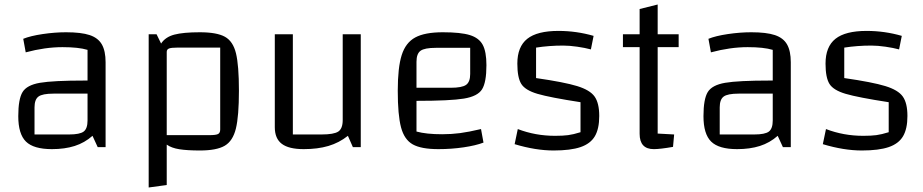

<svg xmlns="http://www.w3.org/2000/svg" viewBox="-20 -652 4091 851"><path d="M448 -376V0H413L390 -50Q355 -19 311 -5Q267 9 210 9Q129 9 95 -24.5Q61 -58 61 -137Q61 -213 80 -244Q99 -275 157 -285Q215 -295 356 -295H368V-431Q328 -443 257 -443Q180 -443 94 -420L83 -480Q115 -493 169 -501Q223 -509 273 -509Q340 -509 377.5 -496.5Q415 -484 431.5 -455Q448 -426 448 -376ZM368 -118V-237H217Q168 -237 150.5 -224Q133 -211 133 -176V-56H286Q334 -56 351 -69Q368 -82 368 -118Z M1039 -250Q1039 -137 1025.5 -82Q1012 -27 976 -6Q940 15 866 15Q810 15 775 9.5Q740 4 719 -11V168L639 179V-500H674L694 -459Q713 -488 752.5 -498.5Q792 -509 866 -509Q941 -509 977 -489Q1013 -469 1026 -415.5Q1039 -362 1039 -250ZM956 -441H766Q739 -441 729 -437Q719 -433 719 -422V-53H908Q937 -53 946.5 -58Q956 -63 956 -78Z M1579 0H1544L1522 -50Q1483 -19 1435.5 -5Q1388 9 1326 9Q1260 9 1229 -14.5Q1198 -38 1198 -88V-500H1278V-56H1405Q1460 -56 1479.5 -69Q1499 -82 1499 -120V-500H1579Z M2112 -80 2123 -20Q2089 -7 2035 1Q1981 9 1923 9Q1847 9 1809.5 -12Q1772 -33 1757.5 -87.5Q1743 -142 1743 -250Q1743 -353 1760.5 -408Q1778 -463 1820.5 -486Q1863 -509 1943 -509Q2022 -509 2062.5 -496.5Q2103 -484 2119.5 -453.5Q2136 -423 2136 -363Q2136 -287 2116.5 -256Q2097 -225 2036 -215Q1975 -205 1826 -205V-69Q1869 -57 1940 -57Q1981 -57 2019 -62Q2057 -67 2112 -80ZM1826 -378V-263H1977Q2028 -263 2046 -276Q2064 -289 2064 -324V-440H1912Q1862 -440 1844 -427Q1826 -414 1826 -378Z M2455 -515Q2535 -515 2611 -493L2599 -433Q2573 -440 2538.5 -445Q2504 -450 2476 -450Q2414 -450 2356 -441V-306Q2481 -288 2538 -270.5Q2595 -253 2615.5 -224Q2636 -195 2636 -138Q2636 -81 2616.5 -48Q2597 -15 2553 0Q2509 15 2434 15Q2354 15 2261 -13L2275 -80Q2353 -50 2440 -50Q2475 -50 2498 -53Q2521 -56 2553 -66V-199Q2417 -220 2362.5 -236Q2308 -252 2290.5 -280Q2273 -308 2273 -370Q2273 -445 2317 -480Q2361 -515 2455 -515Z M2895 -443V-60Q2959 -56 2968 -56L2963 -1Q2906 9 2878 9Q2815 9 2815 -59V-443H2741V-500H2815V-612L2895 -632V-500H2988V-443Z M3485 -376V0H3450L3427 -50Q3392 -19 3348 -5Q3304 9 3247 9Q3166 9 3132 -24.5Q3098 -58 3098 -137Q3098 -213 3117 -244Q3136 -275 3194 -285Q3252 -295 3393 -295H3405V-431Q3365 -443 3294 -443Q3217 -443 3131 -420L3120 -480Q3152 -493 3206 -501Q3260 -509 3310 -509Q3377 -509 3414.5 -496.5Q3452 -484 3468.5 -455Q3485 -426 3485 -376ZM3405 -118V-237H3254Q3205 -237 3187.5 -224Q3170 -211 3170 -176V-56H3323Q3371 -56 3388 -69Q3405 -82 3405 -118Z M3821 -515Q3901 -515 3977 -493L3965 -433Q3939 -440 3904.5 -445Q3870 -450 3842 -450Q3780 -450 3722 -441V-306Q3847 -288 3904 -270.5Q3961 -253 3981.5 -224Q4002 -195 4002 -138Q4002 -81 3982.5 -48Q3963 -15 3919 0Q3875 15 3800 15Q3720 15 3627 -13L3641 -80Q3719 -50 3806 -50Q3841 -50 3864 -53Q3887 -56 3919 -66V-199Q3783 -220 3728.5 -236Q3674 -252 3656.5 -280Q3639 -308 3639 -370Q3639 -445 3683 -480Q3727 -515 3821 -515Z"/></svg>

Font: Changa Light
Style: Regular
Weight: 300
Designer: Eduardo Rodriguez Tunni
Foundry: Eduardo Rodriguez Tunni
Version: Version 2.002; ttfautohint (v1.5) -l 8 -r 50 -G 110 -x 14 -H